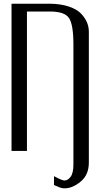

<svg xmlns="http://www.w3.org/2000/svg" viewBox="-20 -812 602 1033"><path d="M42 -792H250Q308.6 -791 351.6 -776.4Q394.5 -761.7 416.5 -738.3Q438.5 -714.8 448.2 -690.9Q458 -667 458 -641.6V62.5Q458 128.9 414.1 165Q370.1 201.2 328.1 201.2Q319.3 201.2 312 199.7Q304.7 198.2 300.8 196.3L287.1 190.4Q278.3 186.5 270.5 183.6V135.7Q313.5 159.2 327.1 159.2Q344.7 159.2 359.9 139.2Q375 119.1 375 72.3V-571.3Q375 -678.7 351.6 -714.4Q328.1 -750 250 -750H125V0H42Z"/></svg>

Font: wanta
Style: Medium
Weight: 500
Version: Version 0.91